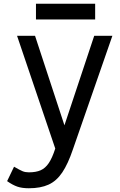

<svg xmlns="http://www.w3.org/2000/svg" viewBox="-20 -809 640 1025"><path d="M134 196Q98 196 73 187.5Q48 179 18 158L55 81Q86 99 100.5 105Q115 111 134 111Q172 111 197 100Q222 89 240.5 61.5Q259 34 275 -16L71 -618H167L324 -140L483 -618H580L369 -11Q343 66 312.5 111.5Q282 157 239.5 176.5Q197 196 134 196ZM172 -705V-789H488V-705Z"/></svg>

Font: Victor Mono SemiBold
Style: Regular
Weight: 600
Monospace: yes
Designer: Rune Bjørnerås
Version: Version 1.561;gftools[0.9.30]